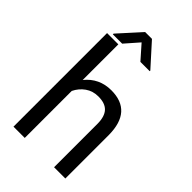

<svg xmlns="http://www.w3.org/2000/svg" viewBox="-268 -997 1088 1088"><g transform="rotate(45 275.5 -453.5)"><path d="M68.4 0ZM158.7 -464.4Q218.8 -538.1 314.9 -538.1Q482.4 -538.1 483.9 -349.1V0H393.6V-349.6Q393.1 -406.7 367.4 -434.1Q341.8 -461.4 287.6 -461.4Q243.7 -461.4 210.4 -438Q177.2 -414.6 158.7 -376.5V0H68.4V-750H158.7ZM392.1 -772.9V-768.1H317.4L244.1 -851.1L171.4 -768.1H96.7V-773.9L216.8 -906.7H271.5Z"/></g></svg>

Font: Roboto
Style: Regular
Weight: 400
Designer: Google
Version: Version 2.134; 2016; ttfautohint (v1.6)